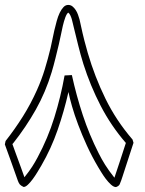

<svg xmlns="http://www.w3.org/2000/svg" viewBox="-62 -699 582 771"><path d="M-39.6 -132.8Q-2 -180.7 29.8 -231.2Q61.5 -281.7 86.4 -337.4Q105 -378.9 117.7 -420.4Q130.4 -461.9 141.1 -506.3Q144.5 -521 148.2 -539.6Q151.9 -558.1 156.2 -577.1Q160.6 -596.2 165.8 -614.7Q170.9 -633.3 177.7 -647.5Q184.6 -661.6 192.9 -670.4Q201.2 -679.2 211.9 -679.2Q221.7 -679.2 229 -673.3Q236.3 -667.5 241.9 -658.9Q247.6 -650.4 251.2 -640.1Q254.9 -629.9 257.3 -621.1Q259.8 -612.3 260.7 -606Q261.7 -599.6 262.2 -599.1Q270 -562.5 276.9 -535.9Q283.7 -509.3 290.5 -486.3Q318.4 -390.6 361.6 -302.5Q404.8 -214.4 470.2 -138.7Q471.2 -135.3 472.2 -132.1Q473.1 -128.9 474.1 -125.5Q472.7 -121.1 468.8 -109.4Q464.8 -97.7 460 -82.3Q455.1 -66.9 449.5 -50Q443.8 -33.2 439 -17.8Q434.1 -2.4 430.2 9.3Q426.3 21 424.8 25.4Q421.9 34.2 418.5 41.3Q415 48.3 403.8 52.2Q394.5 52.2 383.5 42.2Q372.6 32.2 362.3 18.6Q352.1 4.9 344 -8.5Q335.9 -22 332 -28.3Q307.1 -70.3 287.1 -114Q267.1 -157.7 252 -198Q236.8 -238.3 227.1 -272.5Q217.3 -306.6 212.9 -329.6Q195.3 -252 169.4 -177.2Q143.6 -102.5 104 -34.2Q97.2 -22.5 88.1 -7.6Q79.1 7.3 69.3 20.5Q59.6 33.7 50 42.7Q40.5 51.8 32.7 51.8Q21.5 46.4 17.3 41.3Q13.2 36.1 9.8 26.9Q-2.9 -9.8 -16.1 -46.1Q-29.3 -82.5 -42.5 -119.1ZM-12.2 -120.6Q-5.9 -102.5 0.2 -86.2Q6.3 -69.8 12 -54Q17.6 -38.1 23.7 -22Q29.8 -5.9 36.1 12.7Q55.7 -11.7 67.4 -30Q79.1 -48.3 88.9 -66.9Q130.4 -144 156.2 -227.3Q182.1 -310.5 197.3 -396L226.6 -397.5Q244.6 -315.4 270.5 -236.8Q296.4 -158.2 334.5 -83Q345.7 -60.5 360.1 -37.4Q374.5 -14.2 397.5 14.6Q409.2 -21 420.7 -55.2Q432.1 -89.4 443.4 -125Q383.8 -193.8 342 -274.7Q300.3 -355.5 272.9 -441.9Q261.2 -479.5 252 -517.1Q242.7 -554.7 233.4 -592.8Q231.9 -598.1 230.2 -606.2Q228.5 -614.3 226.1 -622.6Q223.6 -630.9 220.2 -637.9Q216.8 -645 211.9 -648.4Q205.6 -643.6 200.2 -628.9Q194.8 -614.3 190.4 -595.7Q186 -577.1 182.1 -556.9Q178.2 -536.6 174.3 -521Q167.5 -492.7 160.6 -464.8Q153.8 -437 145.5 -409.2Q121.1 -328.6 81.8 -258.8Q42.5 -189 -9.3 -123.5Z"/></svg>

Font: XB Kayhan Pook
Style: Regular
Weight: 700
Designer: Behnam
Foundry: Irmug
Version: Version 7.300 2009